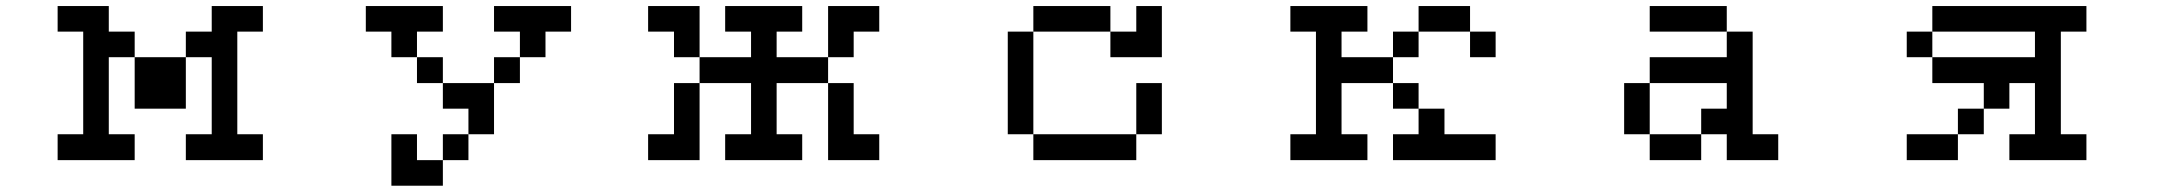

<svg xmlns="http://www.w3.org/2000/svg" viewBox="-20 -462 7040 623"><path d="M167 -26.4H250V-359.4H167V-442.4H333V-359.4H417V-276.4H333V-26.4H417V57.6H167ZM583 -276.4V-109.4H417V-276.4ZM583 -276.4V-359.4H667V-442.4H833V-359.4H750V-26.4H833V57.6H583V-26.4H667V-276.4Z M1583 -359.4V-442.4H1833V-359.4H1750V-276.4H1667V-359.4ZM1250 -26.4H1333V57.6H1417V140.6H1250ZM1167 -359.4V-442.4H1417V-359.4H1333V-276.4H1250V-359.4ZM1667 -276.4V-192.4H1583V-26.4H1500V57.6H1417V-26.4H1500V-109.4H1417V-192.4H1583V-276.4ZM1417 -192.4H1333V-276.4H1417Z M2083 -359.4V-442.4H2250V-276.4H2417V-359.4H2333V-442.4H2583V-359.4H2500V-276.4H2667V-192.4H2500V-26.4H2583V57.6H2333V-26.4H2417V-192.4H2250V-276.4H2167V-359.4ZM2083 -26.4H2167V-192.4H2250V57.6H2083ZM2667 -192.4H2750V-26.4H2833V57.6H2667ZM2667 -276.4V-442.4H2833V-359.4H2750V-276.4Z M3250 -26.4V-359.4H3333V-442.4H3583V-359.4H3667V-442.4H3750V-276.4H3583V-359.4H3333V-26.4H3667V-192.4H3750V-26.4H3667V57.6H3333V-26.4Z M4167 -26.4H4250V-359.4H4167V-442.4H4417V-359.4H4333V-276.4H4500V-192.4H4333V-26.4H4417V57.6H4167ZM4583 -109.4H4500V-192.4H4583ZM4583 -109.4H4667V-26.4H4833V57.6H4500V-26.4H4583ZM4750 -359.4H4583V-276.4H4500V-359.4H4583V-442.4H4750ZM4750 -359.4H4833V-276.4H4750Z M5250 -26.4V-192.4H5333V-276.4H5583V-359.4H5667V-26.4H5750V57.6H5583V-26.4H5500V-109.4H5583V-192.4H5333V-26.4H5500V57.6H5333V-26.4ZM5583 -359.4H5333V-442.4H5583Z M6167 -276.4V-359.4H6250V-276.4ZM6250 -276.4H6583V-359.4H6250V-442.4H6750V-359.4H6667V-26.4H6750V57.6H6500V-26.4H6583V-192.4H6500V-109.4H6417V-26.4H6333V-109.4H6417V-192.4H6250ZM6333 -26.4V57.6H6167V-26.4Z"/></svg>

Font: KH Dot kagurazaka 12
Style: Regular
Weight: 400
Designer: Original version for X68000 by Keitarou Hiraki (http://hp.vector.co.jp/authors/VA000874/) / TrueType conversion by Homem
Version: Version 1.00.20150527